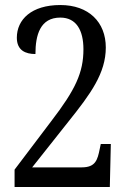

<svg xmlns="http://www.w3.org/2000/svg" viewBox="-20 -744 517 764"><path d="M38 -69V0H417L421 -171H381L377 -152C368 -107 360 -78 305 -78H108L253 -261C341 -371 401 -453 401 -555C401 -656 333 -724 220 -724C105 -724 47 -666 47 -594C47 -543 82 -529 121 -529C121 -605 140 -674 220 -674C284 -674 312 -623 312 -548C312 -455 280 -387 184 -262Z"/></svg>

Font: Noto Serif Sinhala Condensed
Style: Regular
Weight: 400
Width: 3
Designer: Jelle Bosma - Monotype Design Team
Foundry: Monotype Imaging Inc.
Version: Version 2.007